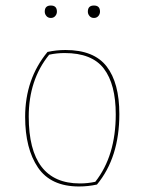

<svg xmlns="http://www.w3.org/2000/svg" viewBox="-20 -662 523 695"><path d="M266 13Q164 13 117.5 -55.5Q71 -124 71 -239Q71 -376 152 -474Q184 -481 217 -481Q320 -481 366 -421.5Q412 -362 412 -249Q412 -92 331 6Q299 13 266 13ZM269 2Q298 2 325 -4Q399 -98 399 -248Q399 -357 356 -413.5Q313 -470 214 -470Q185 -470 158 -464Q84 -373 84 -240Q84 2 269 2ZM186 -620Q186 -611 180 -604Q174 -597 164 -597Q154 -597 148 -604Q142 -611 142 -620Q142 -642 164 -642Q186 -642 186 -620ZM342 -620Q342 -611 336 -604Q330 -597 320 -597Q310 -597 304 -604Q298 -611 298 -620Q298 -642 320 -642Q342 -642 342 -620Z"/></svg>

Font: Almendra Display
Style: Regular
Weight: 400
Designer: Ana Sanfelippo
Foundry: Ana Sanfelippo
Version: Version 1.004